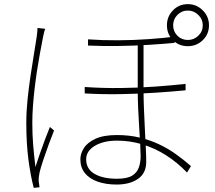

<svg xmlns="http://www.w3.org/2000/svg" viewBox="-20 -868 1040 927"><path d="M673 -661Q673 -626 673 -585Q673 -544 673 -504.5Q673 -465 673 -434Q673 -392 675 -342.5Q677 -293 679.5 -244Q682 -195 684 -154Q686 -113 686 -87Q686 -32 646.5 -4.5Q607 23 543 23Q491 23 451.5 9Q412 -5 390 -32Q368 -59 368 -99Q368 -126 385 -153Q402 -180 441 -198Q480 -216 545 -216Q603 -216 653.5 -204Q704 -192 747.5 -171.5Q791 -151 829.5 -123.5Q868 -96 902 -66L883 -35Q836 -84 781.5 -118.5Q727 -153 667.5 -171Q608 -189 545 -189Q480 -189 438 -164Q396 -139 396 -99Q396 -52 436.5 -28.5Q477 -5 545 -5Q594 -5 618 -20Q642 -35 650.5 -60Q659 -85 659 -114Q659 -134 657 -171Q655 -208 652 -253.5Q649 -299 647 -345.5Q645 -392 645 -431Q645 -462 645 -503.5Q645 -545 645 -587.5Q645 -630 645 -661ZM389 -448Q475 -442 562.5 -443Q650 -444 731 -450Q812 -456 876 -463V-432Q814 -426 732 -420.5Q650 -415 561.5 -413.5Q473 -412 389 -417ZM405 -678Q475 -673 550.5 -673.5Q626 -674 697 -679Q768 -684 823 -691V-661Q769 -656 698 -651.5Q627 -647 551 -646Q475 -645 405 -648ZM198 -729Q196 -723 194 -716Q192 -709 190.5 -701.5Q189 -694 187 -685Q180 -649 172.5 -608.5Q165 -568 158.5 -525Q152 -482 147 -439Q142 -396 139 -354.5Q136 -313 136 -276Q136 -218 140 -169.5Q144 -121 151 -62Q160 -90 172.5 -126Q185 -162 198 -196.5Q211 -231 221 -255L241 -238Q230 -211 215.5 -171.5Q201 -132 188.5 -94.5Q176 -57 171 -35Q169 -25 167.5 -13.5Q166 -2 167 8Q168 15 169 23Q170 31 171 36L143 39Q128 -17 117.5 -95.5Q107 -174 107 -275Q107 -329 113 -387.5Q119 -446 127.5 -502.5Q136 -559 144 -607.5Q152 -656 157 -689Q159 -703 160 -714Q161 -725 161 -733ZM816 -746Q816 -716 836.5 -695.5Q857 -675 887 -675Q916 -675 937.5 -695.5Q959 -716 959 -746Q959 -775 937.5 -796Q916 -817 887 -817Q857 -817 836.5 -796Q816 -775 816 -746ZM786 -746Q786 -788 815 -818Q844 -848 887 -848Q929 -848 959 -818Q989 -788 989 -746Q989 -703 959 -674Q929 -645 887 -645Q844 -645 815 -674Q786 -703 786 -746Z"/></svg>

Font: Noto Sans JP
Style: Regular
Weight: 100
Designer: Ryoko NISHIZUKA 西塚涼子 (kana, bopomofo & ideographs); Paul D. Hunt (Latin, Greek & Cyrillic); Sandoll Communications 산돌커뮤니
Foundry: Adobe
Version: Version 2.004;hotconv 1.0.118;makeotfexe 2.5.65603